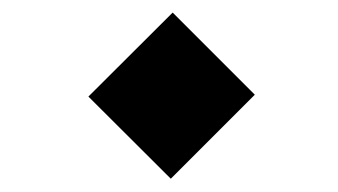

<svg xmlns="http://www.w3.org/2000/svg" viewBox="-20 -459 525 298"><path d="M248 -439.5 375.5 -312 245.1 -181.6 117.2 -309.1Z"/></svg>

Font: DimaBanoo
Style: Bold
Weight: 800
Designer: R.Balvardi
Foundry: R.Balvardi
Version: Version 1.0.0-alpha3